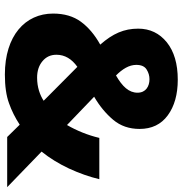

<svg xmlns="http://www.w3.org/2000/svg" viewBox="0 -764 774 815"><g transform="rotate(90 387.5 -357.0)"><path d="M318.8 -724.1C251.5 -724.1 198.7 -708.5 160.2 -677.7C121.6 -646.5 102.1 -606 102.1 -556.2C102.1 -496.1 123 -448.2 169.9 -395C127.9 -371.6 95.7 -344.2 72.8 -313C49.8 -281.7 38.1 -242.2 38.1 -194.8C38.1 -76.7 131.8 9.8 296.9 9.8C346.2 9.8 387.2 3.9 418.9 -7.8C450.7 -19 481 -34.2 509.8 -53.2L562 0H774.9L624 -146C651.4 -179.7 675.3 -218.8 695.8 -262.2C715.8 -305.7 731 -348.6 741.2 -391.1H565.9C554.2 -341.8 534.7 -294.4 511.2 -253.9L391.1 -369.1C430.7 -392.1 463.4 -419.4 489.3 -450.2C515.1 -481 527.8 -518.1 527.8 -562C527.8 -613.3 508.8 -653.3 470.2 -681.6C431.6 -710 380.9 -724.1 318.8 -724.1ZM316.9 -604C346.2 -604 374 -588.9 374 -553.2C374 -516.6 347.7 -488.8 300.8 -461.9C273.9 -488.8 255.9 -517.1 255.9 -547.9C255.9 -568.8 262.2 -583.5 275.4 -591.8C288.6 -600.1 302.2 -604 316.9 -604ZM408.2 -154.8C384.3 -139.2 351.1 -127 310.1 -127C282.2 -127 258.8 -134.3 240.7 -149.4C222.2 -164.6 212.9 -184.1 212.9 -209C212.9 -244.6 230.5 -273.9 264.2 -297.9Z"/></g></svg>

Font: Noto Reveo Sans
Style: Regular
Weight: 800
Designer: Monotype Design Team
Foundry: Monotype Imaging Inc.
Version: Version 2.007